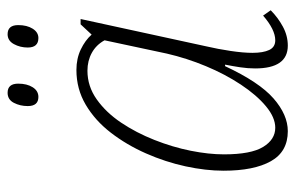

<svg xmlns="http://www.w3.org/2000/svg" viewBox="-156 -611 777 505"><g transform="rotate(-90 232.5 -358.5)"><path d="M140 10Q86 10 61 -34.5Q36 -79 36 -159Q36 -206 47.5 -259Q59 -312 81.5 -363Q104 -414 136 -455.5Q168 -497 209.5 -521.5Q251 -546 301 -546Q331 -546 355 -534.5Q379 -523 394 -506L421 -535H435L363 -204Q356 -174 351 -140.5Q346 -107 346 -83Q346 -55 353.5 -39Q361 -23 379 -23Q407 -23 444 -55L458 -35Q439 -16 415 -3Q391 10 365 10Q305 10 305 -76Q305 -95 308 -115Q311 -135 315 -155H311Q269 -65 226 -27.5Q183 10 140 10ZM149 -23Q176 -23 205.5 -47.5Q235 -72 262.5 -113.5Q290 -155 311 -205.5Q332 -256 344 -308L379 -472Q367 -494 346 -505.5Q325 -517 299 -517Q258 -517 223.5 -492.5Q189 -468 162.5 -428.5Q136 -389 117 -341Q98 -293 88.5 -245.5Q79 -198 79 -158Q79 -87 98.5 -55Q118 -23 149 -23ZM385 -646Q360 -646 360 -674Q360 -694 369 -710.5Q378 -727 395 -727Q419 -727 419 -699Q419 -676 409.5 -661Q400 -646 385 -646ZM230 -646Q206 -646 206 -674Q206 -694 214.5 -710.5Q223 -727 241 -727Q265 -727 265 -699Q265 -676 255.5 -661Q246 -646 230 -646Z"/></g></svg>

Font: Noto Serif SemiCondensed ExtraLight
Style: Italic
Weight: 200
Width: 4
Italic angle: -12°
Designer: Monotype Design Team
Foundry: Monotype Imaging Inc.
Version: Version 2.013